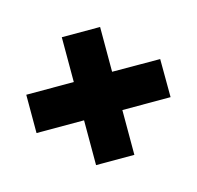

<svg xmlns="http://www.w3.org/2000/svg" viewBox="-116 -718 785 767"><g transform="rotate(30 276.5 -334.5)"><path d="M137 -83 276 -222 407 -91 519 -203 388 -334 529 -475 417 -586 276 -446 145 -577 33 -465 164 -334 25 -195Z"/></g></svg>

Font: MV Cash Black
Style: Regular
Weight: 900
Designer: Rodrigo Fuenzalida
Foundry: fragTYPE
Version: Version 1.100;Glyphs 3.1.2 (3151)